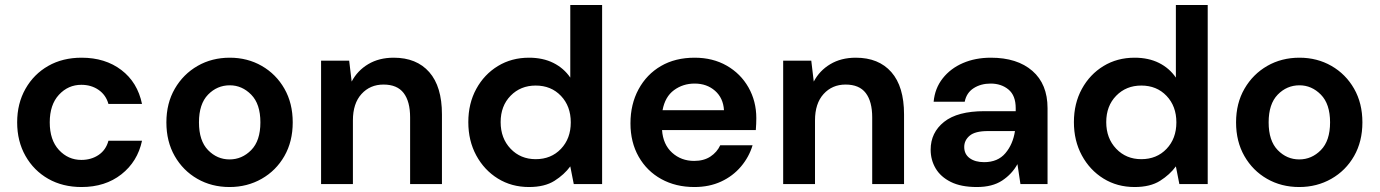

<svg xmlns="http://www.w3.org/2000/svg" viewBox="-20 -740 5547 772"><path d="M308 12Q232 12 174 -21Q116 -54 82.5 -113Q49 -172 49 -248Q49 -324 82.5 -383Q116 -442 174 -475Q232 -508 308 -508Q403 -508 468 -458.5Q533 -409 551 -322H416Q406 -358 376.5 -378.5Q347 -399 307 -399Q254 -399 217 -359Q180 -319 180 -248Q180 -177 217 -137Q254 -97 307 -97Q347 -97 376.5 -117Q406 -137 416 -174H551Q533 -90 468 -39Q403 12 308 12Z M903 12Q831 12 773.5 -21Q716 -54 682.5 -112.5Q649 -171 649 -248Q649 -325 683 -383.5Q717 -442 774.5 -475Q832 -508 904 -508Q975 -508 1032.5 -475Q1090 -442 1123.5 -383.5Q1157 -325 1157 -248Q1157 -171 1123.5 -112.5Q1090 -54 1032 -21Q974 12 903 12ZM903 -99Q953 -99 990 -136.5Q1027 -174 1027 -248Q1027 -322 990 -359.5Q953 -397 904 -397Q853 -397 816.5 -359.5Q780 -322 780 -248Q780 -174 816.5 -136.5Q853 -99 903 -99Z M1271 0V-496H1384L1394 -412Q1417 -456 1460.5 -482Q1504 -508 1563 -508Q1655 -508 1706 -450Q1757 -392 1757 -280V0H1629V-268Q1629 -332 1603 -366Q1577 -400 1522 -400Q1468 -400 1433.5 -362Q1399 -324 1399 -256V0Z M2107 12Q2037 12 1982 -22Q1927 -56 1895 -115Q1863 -174 1863 -249Q1863 -324 1895 -382.5Q1927 -441 1982 -474.5Q2037 -508 2107 -508Q2163 -508 2205 -487Q2247 -466 2273 -428V-720H2401V0H2287L2273 -71Q2249 -38 2209.5 -13Q2170 12 2107 12ZM2134 -100Q2196 -100 2235.5 -141.5Q2275 -183 2275 -248Q2275 -313 2235.5 -354.5Q2196 -396 2134 -396Q2073 -396 2033 -355Q1993 -314 1993 -249Q1993 -184 2033 -142Q2073 -100 2134 -100Z M2772 12Q2697 12 2639 -20Q2581 -52 2548 -110Q2515 -168 2515 -244Q2515 -321 2547.5 -381Q2580 -441 2637.5 -474.5Q2695 -508 2773 -508Q2846 -508 2902 -476Q2958 -444 2989.5 -388.5Q3021 -333 3021 -265Q3021 -254 3020.5 -242Q3020 -230 3019 -217H2642Q2646 -159 2682.5 -126Q2719 -93 2771 -93Q2810 -93 2836.5 -110.5Q2863 -128 2876 -156H3006Q2992 -109 2959.5 -70.5Q2927 -32 2879.5 -10Q2832 12 2772 12ZM2773 -404Q2726 -404 2690 -377.5Q2654 -351 2644 -297H2891Q2888 -346 2855 -375Q2822 -404 2773 -404Z M3129 0V-496H3242L3252 -412Q3275 -456 3318.5 -482Q3362 -508 3421 -508Q3513 -508 3564 -450Q3615 -392 3615 -280V0H3487V-268Q3487 -332 3461 -366Q3435 -400 3380 -400Q3326 -400 3291.5 -362Q3257 -324 3257 -256V0Z M3908 12Q3844 12 3803 -8.5Q3762 -29 3742 -63Q3722 -97 3722 -138Q3722 -207 3776 -250Q3830 -293 3938 -293H4064V-305Q4064 -356 4035 -380Q4006 -404 3963 -404Q3924 -404 3895 -385.5Q3866 -367 3859 -331H3734Q3739 -385 3770.5 -425Q3802 -465 3852 -486.5Q3902 -508 3964 -508Q4070 -508 4131 -455Q4192 -402 4192 -305V0H4083L4071 -80Q4049 -40 4009.5 -14Q3970 12 3908 12ZM3937 -88Q3992 -88 4022.5 -124Q4053 -160 4061 -213H3952Q3901 -213 3879 -194.5Q3857 -176 3857 -149Q3857 -120 3879 -104Q3901 -88 3937 -88Z M4542 12Q4472 12 4417 -22Q4362 -56 4330 -115Q4298 -174 4298 -249Q4298 -324 4330 -382.5Q4362 -441 4417 -474.5Q4472 -508 4542 -508Q4598 -508 4640 -487Q4682 -466 4708 -428V-720H4836V0H4722L4708 -71Q4684 -38 4644.5 -13Q4605 12 4542 12ZM4569 -100Q4631 -100 4670.5 -141.5Q4710 -183 4710 -248Q4710 -313 4670.5 -354.5Q4631 -396 4569 -396Q4508 -396 4468 -355Q4428 -314 4428 -249Q4428 -184 4468 -142Q4508 -100 4569 -100Z M5204 12Q5132 12 5074.5 -21Q5017 -54 4983.5 -112.5Q4950 -171 4950 -248Q4950 -325 4984 -383.5Q5018 -442 5075.5 -475Q5133 -508 5205 -508Q5276 -508 5333.5 -475Q5391 -442 5424.5 -383.5Q5458 -325 5458 -248Q5458 -171 5424.5 -112.5Q5391 -54 5333 -21Q5275 12 5204 12ZM5204 -99Q5254 -99 5291 -136.5Q5328 -174 5328 -248Q5328 -322 5291 -359.5Q5254 -397 5205 -397Q5154 -397 5117.5 -359.5Q5081 -322 5081 -248Q5081 -174 5117.5 -136.5Q5154 -99 5204 -99Z"/></svg>

Font: Firefly Display
Style: Bold
Weight: 700
Designer: Colophon Foundry, Jonny Pinhorn
Foundry: Colophon Foundry
Version: Version 1.200; ttfautohint (v1.8.3)